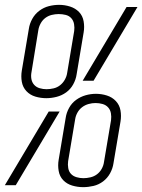

<svg xmlns="http://www.w3.org/2000/svg" viewBox="-39 -764 587 792"><path d="M152 -359Q129 -359 107 -365.5Q85 -372 70 -388Q55 -404 51 -426.5Q47 -449 51 -473L80 -645Q83 -666 94 -686Q105 -706 123 -719.5Q141 -733 162 -738.5Q183 -744 205 -744Q228 -744 250 -737Q272 -730 287 -714.5Q302 -699 306 -676Q310 -653 306 -630L277 -457Q274 -436 263 -416Q252 -396 234 -383Q216 -370 194.5 -364.5Q173 -359 152 -359ZM302 -431 483 -735H528L347 -431ZM153 -396Q167 -396 182 -399.5Q197 -403 209 -412.5Q221 -422 228.5 -435.5Q236 -449 238 -463L267 -636Q269 -650 266.5 -664.5Q264 -679 255 -689Q246 -699 232 -702.5Q218 -706 203 -706Q189 -706 174.5 -702.5Q160 -699 148 -690Q136 -681 128.5 -667Q121 -653 119 -639L91 -467Q88 -452 90.5 -438Q93 -424 102 -414Q111 -404 125 -400Q139 -396 153 -396ZM304 8Q281 8 259 1.5Q237 -5 222 -20.5Q207 -36 203 -59Q199 -82 203 -105L232 -278Q235 -299 246 -319Q257 -339 275 -352Q293 -365 314 -371Q335 -377 357 -377Q380 -377 402 -370Q424 -363 439 -347Q454 -331 458 -308.5Q462 -286 458 -262L429 -90Q426 -69 415 -49Q404 -29 386 -15.5Q368 -2 346.5 3Q325 8 304 8ZM305 -29Q319 -29 334 -32.5Q349 -36 361 -45Q373 -54 380.5 -67.5Q388 -81 390 -96L419 -268Q421 -283 418.5 -297Q416 -311 407 -321Q398 -331 384 -335Q370 -339 355 -339Q341 -339 326.5 -335Q312 -331 300 -322Q288 -313 280.5 -299.5Q273 -286 271 -272L242 -99Q240 -85 242.5 -70.5Q245 -56 254 -46.5Q263 -37 277 -33Q291 -29 305 -29ZM-19 0 162 -304H207L26 0Z"/></svg>

Font: Iosevka Curly Slab XLtObl
Style: Regular
Weight: 200
Italic angle: -9°
Monospace: yes
Designer: Belleve Invis
Foundry: Belleve Invis
Version: Version 11.1.0; ttfautohint (v1.8.3)